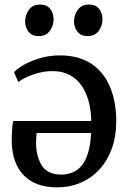

<svg xmlns="http://www.w3.org/2000/svg" viewBox="-20 -811 560 844"><path d="M230.5 12.5Q137 12.5 85.8 -39Q34.5 -90.5 31.5 -186.5Q31.5 -217 33 -239.2Q34.5 -261.5 38 -279H381Q380.5 -327 369.2 -367.2Q358 -407.5 336.8 -437Q315.5 -466.5 284 -482.5Q252.5 -498.5 211 -498.5Q169.5 -498.5 126.8 -483.8Q84 -469 60.5 -450.5L41.5 -493.5Q59 -512.5 91 -529.5Q123 -546.5 162.2 -557Q201.5 -567.5 242.5 -567.5Q326.5 -567.5 381.5 -530.8Q436.5 -494 463.8 -428.5Q491 -363 491 -278Q491 -212 471.8 -158.5Q452.5 -105 417.5 -66.8Q382.5 -28.5 335 -8Q287.5 12.5 230.5 12.5ZM249 -43.5Q275.5 -43.5 298.5 -52.8Q321.5 -62 339 -83Q356.5 -104 367.2 -139.2Q378 -174.5 380.5 -226.5H141Q140 -216 139.2 -202.5Q138.5 -189 138.5 -183Q139 -122 164.2 -82.8Q189.5 -43.5 249 -43.5ZM148.5 -652.5Q120.5 -652.5 105.5 -671.5Q90.5 -690.5 90.5 -716.5Q90.5 -745.5 107.2 -768.2Q124 -791 156 -791H157Q185.5 -791 200.5 -772Q215.5 -753 215.5 -726.5Q215.5 -698 199 -675.2Q182.5 -652.5 149.5 -652.5ZM363.5 -652.5Q335.5 -652.5 320.5 -671.5Q305.5 -690.5 305.5 -716.5Q305.5 -745.5 322.2 -768.2Q339 -791 371 -791H372Q400.5 -791 415.5 -772Q430.5 -753 430.5 -726.5Q430.5 -698 414 -675.2Q397.5 -652.5 364.5 -652.5Z"/></svg>

Font: Merriweather 20pt
Style: Regular
Weight: 400
Version: Version 2.100